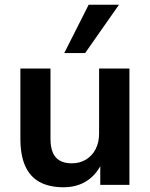

<svg xmlns="http://www.w3.org/2000/svg" viewBox="-20 -780 634 810"><path d="M248 10Q187 10 146.5 -12.5Q106 -35 86 -80.5Q66 -126 66 -194V-491H193V-194Q193 -160 202.5 -137Q212 -114 232 -102.5Q252 -91 283 -91Q317 -91 343 -107Q369 -123 383.5 -151Q398 -179 398 -217V-491H526V0H403V-102H414Q392 -48 349.5 -19Q307 10 248 10ZM251 -556 354 -760H482L339 -556Z"/></svg>

Font: Nunito Sans 12pt ExtraLight 11pt
Style: Bold
Weight: 700
Version: Version 3.101;gftools[0.9.27]